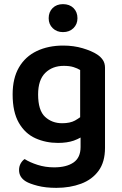

<svg xmlns="http://www.w3.org/2000/svg" viewBox="-20 -707 590 927"><path d="M260 -17Q201 -17 151 -39.5Q101 -62 71 -114Q41 -166 41 -251Q41 -329 71.5 -381.5Q102 -434 157.5 -460.5Q213 -487 285 -487Q336 -487 379.5 -474Q423 -461 449 -444Q466 -433 476.5 -417.5Q487 -402 487 -380V7Q487 75 456 117.5Q425 160 371.5 180Q318 200 252 200Q200 200 161.5 190Q123 180 105 169Q72 149 72 114Q72 96 80 82Q88 68 99 61Q124 77 161.5 89Q199 101 241 101Q301 101 335 77.5Q369 54 369 3V-43Q355 -35 336 -28Q304 -17 260 -17ZM367 -369Q354 -377 335 -383Q316 -389 288 -389Q233 -389 198.5 -355Q164 -321 164 -251Q164 -174 197.5 -143Q231 -112 280 -112Q318 -112 342 -125Q356 -133 367 -141ZM354 -619Q354 -590 334.5 -571Q315 -552 284 -552Q254 -552 234.5 -571Q215 -590 215 -619Q215 -649 234 -668Q253 -687 284 -687Q316 -687 335 -668Q354 -649 354 -619Z"/></svg>

Font: Baloo Bhaijaan 2 SemiBold
Style: Regular
Weight: 600
Designer: Sanskriti Dholi, Noopur Datye and Ek Type
Foundry: Ek Type
Version: Version 1.700